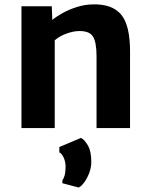

<svg xmlns="http://www.w3.org/2000/svg" viewBox="-20 -585 686 877"><path d="M78 0V-556.5H216.5L219 -494Q238 -510 267.5 -526.2Q297 -542.5 332.8 -553.5Q368.5 -564.5 405 -565Q492 -567 533 -518.8Q574 -470.5 574 -349.5V0H421V-328Q421 -393 404 -419Q387 -445 337.5 -443Q315 -442.5 284.8 -432Q254.5 -421.5 230 -401V0ZM339.5 271.5 265 252V239Q271.5 230 275.5 215Q279.5 200 279.5 175.5Q279.5 154 270.8 134.8Q262 115.5 251 111V86.5L349.5 45Q363.5 50 380.2 77.2Q397 104.5 397 153.5Q397 181 387.2 206Q377.5 231 364.2 248.8Q351 266.5 339.5 271.5Z"/></svg>

Font: Merriweather Sans
Style: Bold
Weight: 700
Designer: Eben Sorkin
Foundry: Eben Sorkin
Version: Version 1.008; ttfautohint (v1.7.19-72a1) -l 8 -r 50 -G 200 